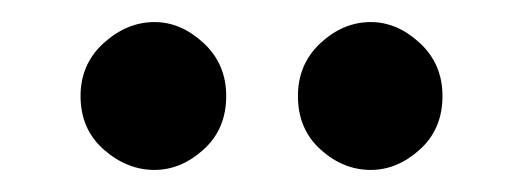

<svg xmlns="http://www.w3.org/2000/svg" viewBox="-20 -625 475 174"><path d="M53 -538Q53 -567 74 -586Q95 -605 120 -605Q144 -605 164.5 -586Q185 -567 185 -538Q185 -508 164.5 -489.5Q144 -471 120 -471Q95 -471 74 -489.5Q53 -508 53 -538ZM250 -538Q250 -567 270.5 -586Q291 -605 316 -605Q340 -605 360.5 -586Q381 -567 381 -538Q381 -508 360.5 -489.5Q340 -471 316 -471Q291 -471 270.5 -489.5Q250 -508 250 -538Z"/></svg>

Font: Reem Kufi Fun SemiBold
Style: Regular
Weight: 600
Designer: Khaled Hosny
Version: Version 1.005